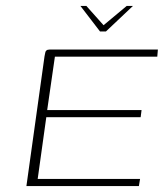

<svg xmlns="http://www.w3.org/2000/svg" viewBox="-20 -627 558 647"><path d="M251 -607H271L329 -542L407 -607H428L337 -521H317ZM69 0 130 -437Q132 -445 132.5 -449.5Q133 -454 136.5 -457Q140 -460 147 -460H512L510 -436H165L139 -256H457L454 -232H136L107 -24H452L448 0Z"/></svg>

Font: Genos ExtraLight
Style: Italic
Weight: 250
Italic angle: -8°
Designer: Robert E. Leuschke
Foundry: Robert E. Leuschke
Version: Version 1.010